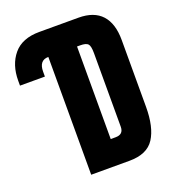

<svg xmlns="http://www.w3.org/2000/svg" viewBox="-153 -972 969 1086"><g transform="rotate(-20 332.0 -429.5)"><path d="M208.5 0V-709Q152.3 -709 152.3 -640.6V-611.3H2.4V-640.6Q2.4 -736.8 53.7 -798.1Q105 -859.4 208.5 -859.4H444.8Q537.6 -859.4 584.5 -807.9Q631.3 -756.3 631.3 -657.2V-254.9Q631.3 -132.8 588.6 -66.4Q545.9 0 439 0ZM381.3 -151.9H411.1Q458.5 -151.9 458.5 -197.8V-641.1Q458.5 -684.1 447 -696.5Q435.5 -709 400.4 -709H381.3Z"/></g></svg>

Font: webenart
Style: Regular
Weight: 400
Designer: Vernon Adams
Foundry: Vernon Adams
Version: Version 2.116; ttfautohint (v1.8.3)